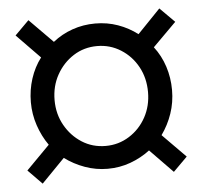

<svg xmlns="http://www.w3.org/2000/svg" viewBox="-45 -572 690 653"><g transform="rotate(-5 300.0 -245.5)"><path d="M75 34 27 -15 107 -96Q85 -127 72 -165.5Q59 -204 59 -245Q59 -287 71.5 -325.5Q84 -364 107 -394L27 -476L75 -524L155 -443Q185 -467 222 -480Q259 -493 300 -493Q341 -493 377.5 -480Q414 -467 444 -444L522 -525L572 -475L492 -395Q516 -364 528.5 -325.5Q541 -287 541 -245Q541 -203 528 -165Q515 -127 492 -95L571 -15L523 33L445 -47Q415 -24 378 -10.5Q341 3 300 3Q260 3 222.5 -10.5Q185 -24 154 -47ZM300 -75Q344 -75 380.5 -98Q417 -121 438 -159.5Q459 -198 459 -245Q459 -293 438 -331.5Q417 -370 380.5 -393Q344 -416 300 -416Q255 -416 219 -393Q183 -370 161.5 -331.5Q140 -293 140 -245Q140 -198 161.5 -159.5Q183 -121 219 -98Q255 -75 300 -75Z"/></g></svg>

Font: Nunito Sans 10pt Medium
Style: Regular
Weight: 500
Designer: Vernon Adams
Foundry: Vernon Adams
Version: Version 3.101;gftools[0.9.27]